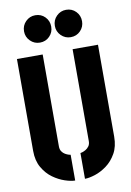

<svg xmlns="http://www.w3.org/2000/svg" viewBox="-99 -978 711 1043"><g transform="rotate(-10 256.0 -456.0)"><path d="M341 -766Q310 -766 288 -788Q266 -810 266 -841Q266 -873 288 -895Q310 -917 341 -917Q373 -917 394.5 -895Q416 -873 416 -841Q416 -810 394.5 -788Q373 -766 341 -766ZM171 -766Q140 -766 118 -788Q96 -810 96 -841Q96 -873 118 -895Q140 -917 171 -917Q203 -917 224.5 -895Q246 -873 246 -841Q246 -810 224.5 -788Q203 -766 171 -766ZM229 5Q207 5 173.5 -6Q140 -17 108 -40Q76 -63 54 -101Q32 -139 32 -193V-700H174V-193Q174 -176 181.5 -165Q189 -154 199.5 -148Q210 -142 218.5 -139.5Q227 -137 229 -137ZM283 5V-137Q285 -137 293.5 -139.5Q302 -142 312.5 -148Q323 -154 331 -165Q339 -176 339 -193V-700H479V-193Q479 -139 457.5 -101Q436 -63 404 -39.5Q372 -16 339 -5.5Q306 5 283 5Z"/></g></svg>

Font: Stick No Bills ExtraBold
Style: Regular
Weight: 800
Version: Version 2.000